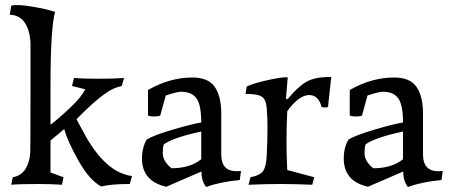

<svg xmlns="http://www.w3.org/2000/svg" viewBox="-20 -736 1796 768"><path d="M182 -46 234 -27 228 3Q188 0 133 0Q56 0 25 3L31 -27Q65 -33 82 -60.5Q99 -88 101 -126Q102 -148 102 -359V-563Q100 -613 79.5 -644.5Q59 -676 19 -677L25 -713Q46 -720 109 -709.5Q172 -699 200 -688Q182 -620 182 -398V-237Q214 -261 260.5 -305Q307 -349 321 -379L268 -392L276 -424Q320 -421 370 -421Q438 -421 476 -424L467 -392L449 -387Q396 -372 286 -259L313 -209Q400 -45 508 -32L499 0Q424 0 385 10Q338 -15 294 -93Q250 -171 237 -220L182 -174Z M785 -99V-210Q670 -185 635 -158Q631 -145 631 -124Q631 -91 666 -63Q740 -63 785 -99ZM704 -369Q688 -369 643 -354L621 -274Q613 -270 597 -270Q581 -270 572 -274V-376Q659 -426 750 -426Q813 -426 839 -388.5Q865 -351 865 -282V-118Q865 -51 927 -51Q936 -51 944 -52L939 -16Q858 -8 805 12Q786 -10 786 -50L645 11Q548 -11 548 -102Q548 -146 567 -178Q595 -195 671 -217.5Q747 -240 785 -246Q785 -315 766.5 -342Q748 -369 704 -369Z M1129 -56 1237 -27 1229 3Q1161 0 1103 0Q1045 0 974 3L982 -27Q1022 -35 1033.5 -53.5Q1045 -72 1047 -115Q1050 -176 1050 -226Q1050 -267 1047 -303Q1044 -339 1027 -349.5Q1010 -360 975 -360H962L967 -390Q988 -401 1046.5 -414.5Q1105 -428 1131 -427L1124 -343Q1126 -338 1131 -340Q1171 -389 1206 -409Q1241 -429 1305 -428L1292 -308Q1284 -306 1279 -306Q1274 -306 1266 -308Q1255 -356 1215 -356Q1173 -353 1129 -291Q1126 -231 1126 -167Q1126 -116 1129 -56Z M1592 -99V-210Q1477 -185 1442 -158Q1438 -145 1438 -124Q1438 -91 1473 -63Q1547 -63 1592 -99ZM1511 -369Q1495 -369 1450 -354L1428 -274Q1420 -270 1404 -270Q1388 -270 1379 -274V-376Q1466 -426 1557 -426Q1620 -426 1646 -388.5Q1672 -351 1672 -282V-118Q1672 -51 1734 -51Q1743 -51 1751 -52L1746 -16Q1665 -8 1612 12Q1593 -10 1593 -50L1452 11Q1355 -11 1355 -102Q1355 -146 1374 -178Q1402 -195 1478 -217.5Q1554 -240 1592 -246Q1592 -315 1573.5 -342Q1555 -369 1511 -369Z"/></svg>

Font: Darwin Serif Regular ALPHA
Style: Regular
Weight: 400
Designer: Emily de Oliveira Santos
Version: Version 0.1